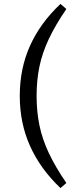

<svg xmlns="http://www.w3.org/2000/svg" viewBox="-20 -769 394 981"><path d="M167 -279Q167 -199 181.5 -128.5Q196 -58 229.5 13Q263 84 319 166L289 192Q186 94 133.5 -23Q81 -140 81 -279Q81 -419 133.5 -535.5Q186 -652 289 -749L319 -723Q263 -641 229.5 -570Q196 -499 181.5 -429Q167 -359 167 -279Z"/></svg>

Font: Source Serif 4 SmText
Style: Regular
Weight: 400
Designer: Frank Grießhammer
Foundry: Adobe
Version: Version 4.005;hotconv 1.1.0;makeotfexe 2.6.0